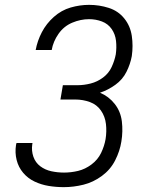

<svg xmlns="http://www.w3.org/2000/svg" viewBox="-20 -763 616 791"><path d="M243 8Q283 8 323.5 -2Q364 -12 399.5 -38Q435 -64 454.5 -102.5Q474 -141 480 -180Q487 -222 482 -263Q477 -304 452.5 -335Q428 -366 392 -381Q425 -392 455 -413.5Q485 -435 501 -467Q517 -499 523 -532Q529 -574 523 -615Q517 -656 492 -687Q467 -718 428 -730.5Q389 -743 347 -743Q309 -743 271 -732Q233 -721 202 -693.5Q171 -666 152.5 -630.5Q134 -595 127 -557H193Q199 -592 221 -623.5Q243 -655 277.5 -669.5Q312 -684 347 -684Q375 -684 400 -674.5Q425 -665 440 -643.5Q455 -622 458 -594.5Q461 -567 457 -539Q452 -513 440 -487Q428 -461 404.5 -443.5Q381 -426 353.5 -419Q326 -412 300 -412H239L229 -353H290Q322 -353 350.5 -342.5Q379 -332 396 -307.5Q413 -283 416.5 -252Q420 -221 415 -190Q410 -161 396.5 -133Q383 -105 357 -85.5Q331 -66 302 -59Q273 -52 244 -52Q217 -52 191.5 -57.5Q166 -63 146 -78Q126 -93 117.5 -117.5Q109 -142 113 -169Q113 -171 114 -174H48Q47 -170 46 -166Q41 -134 48.5 -104Q56 -74 75.5 -51Q95 -28 122.5 -15Q150 -2 180.5 3Q211 8 243 8Z"/></svg>

Font: Iosevka Sparkle Light Oblique
Style: Regular
Weight: 300
Italic angle: -9°
Designer: Belleve Invis
Foundry: Belleve Invis
Version: Version 4.5.0; ttfautohint (v1.8.3)